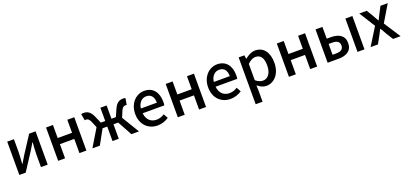

<svg xmlns="http://www.w3.org/2000/svg" viewBox="33 -1660 6331 2978"><g transform="rotate(-20 3198.0 -170.5)"><path d="M87 0H192L380 -289C400 -321 430 -372 450 -406H455C450 -335 444 -262 444 -205V0H555V-550H449L262 -262C243 -229 211 -178 192 -145H187C192 -215 198 -288 198 -345V-550H87Z M728 0H842V-234H1079V0H1194V-550H1079V-335H842V-550H728Z M1888 -288 1928 -384C1951 -442 1976 -453 2004 -453C2012 -453 2016 -452 2023 -450L2042 -557C2032 -561 2019 -564 2006 -564C1940 -564 1892 -538 1852 -447L1801 -331H1728V-550H1625V-331H1552L1502 -447C1462 -538 1413 -564 1348 -564C1335 -564 1322 -561 1311 -557L1331 -450C1338 -452 1342 -453 1350 -453C1378 -453 1402 -442 1426 -384L1466 -287L1293 0H1416L1548 -239H1625V0H1728V-239H1806L1937 0H2062Z M2367 13C2439 13 2502 -11 2553 -45L2513 -118C2473 -92 2431 -77 2382 -77C2287 -77 2221 -140 2212 -245H2569C2572 -258 2574 -281 2574 -303C2574 -459 2496 -564 2350 -564C2221 -564 2099 -453 2099 -274C2099 -93 2218 13 2367 13ZM2211 -324C2222 -421 2283 -474 2352 -474C2432 -474 2475 -419 2475 -324Z M2703 0H2817V-234H3054V0H3169V-550H3054V-335H2817V-550H2703Z M3571 13C3643 13 3706 -11 3757 -45L3717 -118C3677 -92 3635 -77 3586 -77C3491 -77 3425 -140 3416 -245H3773C3776 -258 3778 -281 3778 -303C3778 -459 3700 -564 3554 -564C3425 -564 3303 -453 3303 -274C3303 -93 3422 13 3571 13ZM3415 -324C3426 -421 3487 -474 3556 -474C3636 -474 3679 -419 3679 -324Z M3907 223H4021V45L4018 -49C4065 -9 4114 13 4163 13C4287 13 4400 -95 4400 -284C4400 -453 4322 -564 4182 -564C4121 -564 4061 -530 4013 -490H4010L4001 -550H3907ZM4141 -82C4107 -82 4064 -95 4021 -132V-401C4068 -446 4109 -468 4152 -468C4244 -468 4281 -397 4281 -282C4281 -153 4221 -82 4141 -82Z M4537 0H4651V-234H4888V0H5003V-550H4888V-335H4651V-550H4537Z M5176 0H5356C5487 0 5580 -52 5580 -180C5580 -305 5487 -356 5356 -356H5290V-550H5176ZM5290 -90V-269H5347C5429 -269 5469 -241 5469 -180C5469 -118 5429 -90 5347 -90ZM5669 0H5784V-550H5669Z M5885 0H6006L6070 -116C6087 -150 6104 -183 6121 -214H6126C6146 -183 6165 -149 6183 -116L6255 0H6380L6203 -274L6368 -550H6248L6190 -439C6175 -409 6159 -378 6144 -347H6140C6122 -378 6104 -409 6088 -439L6022 -550H5898L6063 -287Z"/></g></svg>

Font: Source Han Sans KR Medium
Style: Regular
Weight: 500
Designer: Ryoko NISHIZUKA (kana & ideographs); Paul D. Hunt (Latin, Greek & Cyrillic); Wenlong ZHANG (bopomofo); Sandoll Communica
Foundry: Adobe Systems Incorporated
Version: Version 1.001;PS 1.001;hotconv 1.0.78;makeotf.lib2.5.61930